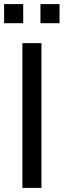

<svg xmlns="http://www.w3.org/2000/svg" viewBox="-23 -915 310 935"><path d="M86 0V-705H179V0ZM174 -802V-895H267V-802ZM-3 -802V-895H90V-802Z"/></svg>

Font: Mulish Medium
Style: Regular
Weight: 500
Designer: Vernon Adams
Foundry: Vernon Adams
Version: Version 3.603; ttfautohint (v1.8.3)